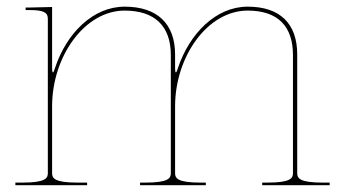

<svg xmlns="http://www.w3.org/2000/svg" viewBox="-20 -542 1005 562"><path d="M55 -520V-512.5H67.5C106 -512.5 120 -506 120 -487.5V-35C120 -20.5 113.5 -7.5 45 -7.5H25V0H235V-7.5H207.5C139 -7.5 132.5 -20.5 132.5 -35V-231C132.5 -376 227 -511 345 -511C433 -511 480 -465.5 480 -381V-35C480 -20.5 473.5 -7.5 405 -7.5H390V0H582.5V-7.5H567.5C499 -7.5 492.5 -20.5 492.5 -35V-231C492.5 -376 587 -511 705 -511C793 -511 837.5 -465.5 837.5 -381V-35C837.5 -20.5 831 -7.5 762.5 -7.5H747.5V0H945V-7.5H925C856.5 -7.5 850 -20.5 850 -35V-382.5C850 -473.5 799 -522.5 705 -522.5C612 -522.5 535 -444 501 -343.5C499 -336.5 496.5 -330 495 -330C493.5 -330 492.5 -333 492.5 -344.5V-382.5C492.5 -473.5 439 -522.5 345 -522.5C251.5 -522.5 174.5 -444 141 -343C139 -336 136.5 -330 135 -330C133.5 -330 132.5 -333 132.5 -344.5V-521.5L67.5 -520Z"/></svg>

Font: Znikomit
Style: Regular
Weight: 100
Designer: gluk
Foundry: gluk
Version: Version 0.55